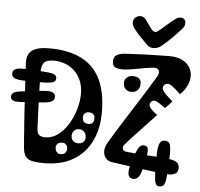

<svg xmlns="http://www.w3.org/2000/svg" viewBox="-70 -1036 1247 1197"><g transform="rotate(5 554.0 -438.0)"><path d="M109 -79Q108.5 -89 107.8 -98.8Q107 -108.5 106 -118Q105.5 -124 105 -130Q104.5 -136 104 -142Q103.5 -148 103 -154Q103 -159.5 102.8 -165Q102.5 -170.5 102 -175.8Q101.5 -181 101 -186Q99.5 -202.5 98.5 -219Q97.5 -235.5 96 -252Q96 -259.5 95.5 -267Q95 -274.5 94 -282Q93.5 -287.5 93.2 -292.8Q93 -298 92.8 -303.2Q92.5 -308.5 92 -314Q87.5 -386 83.2 -458.5Q79 -531 75 -603Q73.5 -634 85 -657.2Q96.5 -680.5 127.2 -693.2Q158 -706 214 -706Q331.5 -706 411.8 -666.8Q492 -627.5 533 -545.8Q574 -464 574 -336Q574 -231.5 535.2 -153.8Q496.5 -76 422.5 -33Q348.5 10 242 10Q196 10 167.8 3.8Q139.5 -2.5 125.8 -21.5Q112 -40.5 109 -79ZM183 -200Q184.5 -171.5 197.5 -161.2Q210.5 -151 235 -151Q278 -151 314.2 -177.8Q350.5 -204.5 377.2 -247.8Q404 -291 419 -341.8Q434 -392.5 434 -440Q434 -484.5 420 -519.8Q406 -555 380.5 -580.2Q355 -605.5 320.8 -618.8Q286.5 -632 246 -632Q202 -632 186.2 -612.2Q170.5 -592.5 171 -551Q172.5 -463.5 175.5 -375.8Q178.5 -288 183 -200ZM444 -132Q465 -132 476 -143.8Q487 -155.5 487 -171Q487 -193 474.2 -206.5Q461.5 -220 441 -220Q422.5 -220 410.8 -207.2Q399 -194.5 399 -174Q399 -154.5 411.5 -143.2Q424 -132 444 -132ZM340 -55Q359 -55 368.5 -65.5Q378 -76 378 -90Q378 -107.5 368.8 -117.2Q359.5 -127 348 -127Q325.5 -127 315.8 -117.5Q306 -108 306 -95Q306 -76.5 315.5 -65.8Q325 -55 340 -55ZM499 -258Q515 -258 523 -267.5Q531 -277 531 -295Q531 -311 522.5 -320.5Q514 -330 492 -330Q478.5 -330 468.8 -321.5Q459 -313 459 -297Q459 -276 468.2 -267Q477.5 -258 499 -258ZM62 -565Q98 -564.5 139.5 -562Q181 -559.5 205 -557Q245 -554 258.5 -546.5Q272 -539 272 -523Q272 -506 257.5 -499.2Q243 -492.5 210 -491Q189.5 -490.5 162.5 -490.5Q135.5 -490.5 109 -491Q82.5 -491.5 63 -492Q28.5 -493.5 12.2 -502Q-4 -510.5 -4 -529Q-4 -549.5 14 -557.8Q32 -566 62 -565ZM53 -422Q87 -426.5 130.2 -431.8Q173.5 -437 204 -439Q241 -442 257.5 -434.2Q274 -426.5 274 -407Q274 -388.5 258.8 -379.2Q243.5 -370 208 -367Q181 -364 137.8 -361.2Q94.5 -358.5 59 -357Q27.5 -355.5 14.2 -363.2Q1 -371 1 -386Q1 -401 13.5 -409.8Q26 -418.5 53 -422ZM232 -65Q236.5 -62 240.8 -57.5Q245 -53 247 -50Q250.5 -45.5 252 -41.5Q253.5 -37.5 253.5 -33.5Q253.5 -22.5 244.8 -14.8Q236 -7 224.5 -6Q213 -5 204 -13Q201 -15.5 198.2 -19Q195.5 -22.5 193 -26Q190 -30 188.8 -34.5Q187.5 -39 187.5 -42.5Q187.5 -59 202.5 -67.2Q217.5 -75.5 232 -65ZM628 -155Q672 -228.5 717.5 -300.2Q763 -372 808.5 -443.8Q854 -515.5 898 -589Q913 -614 903.2 -630Q893.5 -646 865 -642Q823 -637 782.5 -628.8Q742 -620.5 700 -616Q665.5 -612.5 640.2 -620.2Q615 -628 615 -660Q615 -688 635 -700Q655 -712 690 -714Q757.5 -718 824.5 -720.2Q891.5 -722.5 959 -723Q1016.5 -723.5 1051.2 -703Q1086 -682.5 1098.8 -649.2Q1111.5 -616 1102 -577.8Q1092.5 -539.5 1061 -504Q1058 -501 1055 -498Q1052 -495 1049 -492Q1001 -539.5 979.8 -547.5Q958.5 -555.5 945 -539Q931.5 -521 946.8 -500.8Q962 -480.5 1006 -443Q996.5 -432 985.5 -420.2Q974.5 -408.5 964 -398Q924.5 -427.5 904.2 -435.5Q884 -443.5 872 -427Q860 -410.5 873 -392Q886 -373.5 919 -351Q872 -301 842.2 -269.2Q812.5 -237.5 793.2 -217Q774 -196.5 760 -181Q746 -165.5 731 -148Q720 -135.5 724.5 -121.5Q729 -107.5 750 -105Q815.5 -98.5 880.8 -94.8Q946 -91 1012 -84Q1046.5 -80.5 1063.8 -69Q1081 -57.5 1081 -32Q1081 -14.5 1071.8 -4Q1062.5 6.5 1044.2 10.2Q1026 14 999 11Q919.5 2.5 833.8 -9Q748 -20.5 664 -33Q644.5 -36 631.5 -47Q618.5 -58 613 -74.8Q607.5 -91.5 611 -112.2Q614.5 -133 628 -155ZM746 -480Q722 -480 708.5 -494.5Q695 -509 695 -533Q695 -555 710.5 -567Q726 -579 746 -579Q772.5 -579 785.8 -568Q799 -557 799 -538Q799 -509.5 784.5 -494.8Q770 -480 746 -480ZM938 12Q937.5 -19 937.5 -49.8Q937.5 -80.5 938 -111Q939 -154 948.5 -175Q958 -196 982 -195Q1007.5 -194.5 1013.8 -173.2Q1020 -152 1019 -107Q1018.5 -75 1016.5 -42.2Q1014.5 -9.5 1012 23Q1010 60.5 1000.8 76.5Q991.5 92.5 971 92Q951 92 945 70.8Q939 49.5 938 12ZM780 -26Q785.5 -44 791 -62Q796.5 -80 803 -98Q816 -132.5 828.2 -145.2Q840.5 -158 859 -154Q877 -150.5 879.2 -133.5Q881.5 -116.5 876 -87Q872.5 -66 867.5 -45Q862.5 -24 857 -3Q847.5 36.5 831.5 49.8Q815.5 63 796 58Q776 52.5 772.8 31.5Q769.5 10.5 780 -26ZM700 -672H762Q762 -660 754 -653.5Q746 -647 731 -647Q715.5 -647 707.8 -652.8Q700 -658.5 700 -672ZM896 -36Q896 -36 896 -36Q896 -36 896 -36Q896 -36 896 -36Q896 -36 896 -36Q896 -36 896 -36Q896 -36 896 -36Q896 -36 896 -36Q896 -36 896 -36ZM940 -33Q940 -33 940 -33Q940 -33 940 -33Q940 -33 940 -33Q940 -33 940 -33Q940 -33 940 -33Q940 -33 940 -33Q940 -33 940 -33Q940 -33 940 -33ZM978 -955Q995.5 -968 1012 -968Q1025.5 -968 1034.8 -959.5Q1044 -951 1044 -937Q1044 -916.5 1027 -898Q995.5 -863.5 970.5 -838.5Q945.5 -813.5 910 -784Q887 -764 858.5 -764Q835 -764 819 -780Q796.5 -802.5 774 -825.5Q751.5 -848.5 732 -874Q717 -894 717 -913Q717 -932 731 -943.8Q745 -955.5 761.5 -955.5Q783 -955.5 797 -936Q811.5 -916.5 821.2 -902Q831 -887.5 840 -877Q847.5 -869 856.8 -866Q866 -863 878 -872Q895.5 -885 923 -909.5Q950.5 -934 978 -955Z"/></g></svg>

Font: Kablammo
Style: Regular
Weight: 400
Designer: Travis Kochel, Lizy Gershenzon, Daria Petrova, Ethan Cohen
Foundry: Vectro Type Foundry
Version: Version 1.002